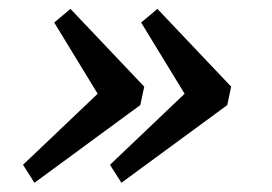

<svg xmlns="http://www.w3.org/2000/svg" viewBox="-20 -429 605 427"><path d="M224.6 -62.5 428.7 -256.8 413.1 -183.6 293.9 -378.9 330.1 -409.2 494.1 -236.3 485.4 -195.3 250 -22.5ZM31.2 -62.5 235.4 -256.8 219.7 -183.6 100.6 -378.9 136.7 -409.2 300.8 -236.3 292 -195.3 56.6 -22.5Z"/></svg>

Font: Crimson Pro Medium
Style: Italic
Weight: 500
Italic angle: -12°
Designer: Jacques Le Bailly
Foundry: Baron von Fonthausen
Version: Version 1.003